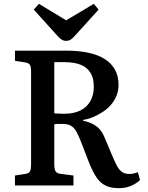

<svg xmlns="http://www.w3.org/2000/svg" viewBox="-20 -967 769 1001"><path d="M599 14Q560 14 532.5 1.5Q505 -11 485 -39.5Q465 -68 446 -115L401 -231Q389 -262 377.5 -282Q366 -302 349.5 -311.5Q333 -321 304 -321Q292 -321 282 -321Q272 -321 263 -319V-110Q263 -85 270 -73.5Q277 -62 300 -60L363 -52V0H58V-52L111 -60Q130 -63 136 -73Q142 -83 142 -112V-595Q142 -620 135.5 -629.5Q129 -639 109 -642L58 -650V-703H325Q390 -703 441 -692Q492 -681 526.5 -659Q561 -637 579.5 -603.5Q598 -570 598 -524Q598 -495 588 -469.5Q578 -444 560 -422.5Q542 -401 518 -385Q494 -369 467.5 -357.5Q441 -346 413 -342V-338Q458 -328 485 -307Q512 -286 528 -244L561 -165Q575 -132 586.5 -108.5Q598 -85 613.5 -72.5Q629 -60 654 -60Q664 -60 674 -62Q684 -64 699 -69L710 -28Q688 -8 660.5 3Q633 14 599 14ZM314 -374Q364 -374 398 -390.5Q432 -407 450.5 -439Q469 -471 469 -515Q469 -560 451.5 -588Q434 -616 400.5 -629.5Q367 -643 315 -643H263V-376Q280 -375 292.5 -374.5Q305 -374 314 -374ZM324 -754Q312 -754 301.5 -760.5Q291 -767 276 -784L156 -917L183 -947L325 -861L469 -947L494 -917L370 -780Q359 -767 348.5 -760.5Q338 -754 324 -754Z"/></svg>

Font: Literata 18pt Medium
Style: Regular
Weight: 500
Designer: Latin by Veronika Burian and Jose Scaglione. Greek by Irene Vlachou. Cyrillic by Vera Evstafieva.
Foundry: TypeTogether
Version: Version 3.103;gftools[0.9.29]